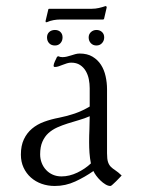

<svg xmlns="http://www.w3.org/2000/svg" viewBox="-20 -598 467 628"><path d="M273.4 -309.6Q273.4 -324.2 270.5 -338.9Q267.6 -353.5 260.5 -365.7Q253.4 -377.9 241.7 -385.5Q230 -393.1 212.9 -393.1Q206.1 -393.1 199 -390.9Q191.9 -388.7 185.1 -386Q178.2 -383.3 171.9 -381.1Q165.5 -378.9 159.7 -378.9Q155.3 -378.9 155.3 -383.3Q155.3 -385.7 156.5 -389.6Q157.7 -393.6 159.7 -397.7Q161.6 -401.9 163.6 -405.8Q165.5 -409.7 166.5 -412.1L170.4 -414.1Q176.8 -411.1 184.1 -411.1Q191.4 -411.1 198.5 -412.8Q205.6 -414.6 212.4 -416.7Q219.2 -418.9 226.3 -420.9Q233.4 -422.9 240.7 -422.9Q265.6 -422.9 282.7 -412.6Q299.8 -402.3 310.3 -386Q320.8 -369.6 325.4 -348.6Q330.1 -327.6 330.1 -306.2V-96.7Q330.1 -77.6 333.3 -68.1Q336.4 -58.6 342.5 -52.5Q348.6 -46.4 357.4 -40.8Q366.2 -35.2 377.9 -23.9Q376 -22 370.8 -16.4Q365.7 -10.7 359.6 -4.9Q353.5 1 348.4 5.6Q343.3 10.3 341.3 10.3Q333.5 10.3 325 5.1Q316.4 0 308.6 -7.6Q300.8 -15.1 294.7 -23.4Q288.6 -31.7 285.6 -38.6Q257.8 -19 226.1 -4.4Q194.3 10.3 159.2 10.3Q136.2 10.3 116.2 3.2Q96.2 -3.9 81.1 -17.3Q65.9 -30.8 57.1 -49.8Q48.3 -68.8 48.3 -92.3Q48.3 -121.6 58.1 -142.3Q67.9 -163.1 84.7 -177.2Q101.6 -191.4 124.3 -199.7Q147 -208 172.9 -212.9Q200.2 -218.3 224.9 -226.8Q249.5 -235.4 273.4 -249.5ZM277.3 -63.5Q273.9 -80.6 272.7 -98.1Q271.5 -115.7 271.5 -133.3Q271.5 -154.8 272.5 -175.5Q273.4 -196.3 273.4 -217.8Q256.3 -210.4 237.8 -205.1Q219.2 -199.7 201.4 -194.1Q183.6 -188.5 167.2 -181.2Q150.9 -173.8 138.4 -162.6Q126 -151.4 118.7 -134.5Q111.3 -117.7 111.3 -93.3Q111.3 -78.1 116.5 -64.9Q121.6 -51.8 130.9 -42Q140.1 -32.2 152.8 -26.6Q165.5 -21 181.2 -21Q207 -21 232.9 -33.4Q258.8 -45.9 277.3 -63.5ZM133.3 -525.4H129.9L128.9 -528.8L138.2 -567.9L140.1 -569.3H280.3Q292 -569.3 303 -571.8Q314 -574.2 325.2 -578.1L328.1 -577.6V-575.7L329.1 -574.2L320.3 -536.1L317.9 -534.2H177.7Q166.5 -534.2 155.3 -532.2Q144 -530.3 133.3 -525.4ZM159.7 -500Q170.9 -500 177.7 -493.4Q184.6 -486.8 184.6 -475.6Q184.6 -464.4 177.7 -456.8Q170.9 -449.2 159.7 -449.2Q147.9 -449.2 140.9 -456.5Q133.8 -463.9 133.8 -475.6Q133.8 -486.8 141.1 -493.4Q148.4 -500 159.7 -500ZM295.4 -500Q306.2 -500 313.5 -493.4Q320.8 -486.8 320.8 -475.6Q320.8 -464.8 313.7 -457Q306.6 -449.2 295.4 -449.2Q284.2 -449.2 277.1 -456.8Q270 -464.4 270 -475.6Q270 -486.3 277.6 -493.2Q285.2 -500 295.4 -500Z"/></svg>

Font: CAT Linz
Style: Regular
Weight: 400
Designer: Peter Wiegel
Foundry: Peter Wiegel
Version: Version 1.08